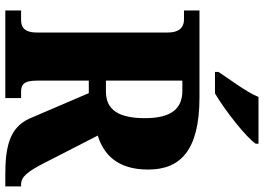

<svg xmlns="http://www.w3.org/2000/svg" viewBox="-152 -818 971 706"><g transform="rotate(90 333.0 -465.5)"><path d="M245 -784V-771H324C387 -808 486 -886 509 -921V-931H337C319 -886 271 -824 245 -784ZM19 0H341V-58H320C295 -58 277 -64 277 -115V-307H323L416 -90C449 -15 521 0 624 0H666V-58H659C630 -58 611 -83 580 -143L479 -340C547 -361 604 -411 604 -525C604 -642 536 -714 338 -714H19V-657H53C70 -657 100 -650 100 -598V-115C100 -64 74 -58 53 -58H19ZM317 -370H277V-651H315C380 -651 415 -610 415 -514C415 -419 386 -370 317 -370Z"/></g></svg>

Font: Noto Serif Ethiopic Condensed Black
Style: Regular
Weight: 900
Width: 3
Designer: Monotype Design Team
Foundry: Monotype Imaging Inc.
Version: Version 2.102